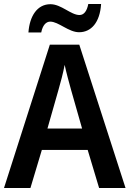

<svg xmlns="http://www.w3.org/2000/svg" viewBox="-20 -939 647 959"><path d="M122 -777H186C193 -813 210 -831 231 -831C272 -831 323 -778 375 -778C435 -778 479 -826 485 -919H421C414 -883 399 -864 377 -864C334 -864 286 -918 232 -918C166 -918 128 -859 122 -777ZM475 0H607L376 -716H229L0 0H132L189 -190H418ZM335 -490 390 -297H217L272 -490C281 -520 296 -577 303 -615C310 -581 326 -522 335 -490Z"/></svg>

Font: Noto Sans Ethiopic SemiCondensed SemiBold
Style: Regular
Weight: 600
Width: 4
Designer: Monotype Design Team
Foundry: Monotype Imaging Inc.
Version: Version 2.102